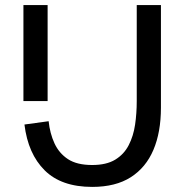

<svg xmlns="http://www.w3.org/2000/svg" viewBox="-20 -720 724 754"><path d="M171 -244Q176 -196 194 -157Q212 -118 247 -95Q282 -72 342 -72Q398 -72 432.5 -93Q467 -114 485.5 -150Q504 -186 510.5 -230.5Q517 -275 517 -323V-700H612V-297Q612 -201 582.5 -131.5Q553 -62 493.5 -24Q434 14 342 14Q221 14 155.5 -51Q90 -116 76 -231ZM72 -323V-700H167V-323Z"/></svg>

Font: Cabin VF Beta
Style: Regular
Weight: 400
Designer: Pablo Impallari
Foundry: Pablo Impallari. http://www.impallari.com Igino Marini. http://www.ikern.com
Version: Version 2.200